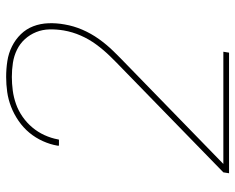

<svg xmlns="http://www.w3.org/2000/svg" viewBox="-92 -692 783 640"><g transform="rotate(-90 300.0 -371.5)"><path d="M43 0 46 -19 389 -353Q411 -374 432.5 -396Q454 -418 472 -442.5Q490 -467 502 -494.5Q514 -522 519 -551Q523 -575 522.5 -598.5Q522 -622 513.5 -643Q505 -664 490 -680.5Q475 -697 454.5 -707Q434 -717 411 -720.5Q388 -724 364 -724Q342 -724 319 -721Q296 -718 273.5 -710Q251 -702 231 -688Q211 -674 195.5 -655.5Q180 -637 170 -615Q160 -593 156 -571Q156 -570 155.5 -569Q155 -568 155 -567H135Q135 -568 135 -569.5Q135 -571 135 -572Q139 -596 150 -620.5Q161 -645 178 -665.5Q195 -686 217.5 -701.5Q240 -717 264.5 -726.5Q289 -736 314 -739.5Q339 -743 364 -743Q391 -743 417 -739Q443 -735 466 -723.5Q489 -712 506.5 -694Q524 -676 533 -652.5Q542 -629 543 -602Q544 -575 539 -548Q534 -518 521.5 -489Q509 -460 490.5 -434Q472 -408 449.5 -385Q427 -362 403 -339L74 -19H448L445 0Z"/></g></svg>

Font: Iosevka SS04 Th Ex Obl
Style: Regular
Weight: 100
Width: 7
Italic angle: -9°
Monospace: yes
Designer: Belleve Invis
Foundry: Belleve Invis
Version: Version 19.0.0; ttfautohint (v1.8.4)